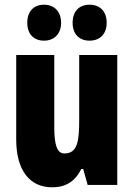

<svg xmlns="http://www.w3.org/2000/svg" viewBox="-20 -787 569 817"><path d="M96 -690C96 -642 124 -614 167 -614C212 -614 240 -644 240 -690C240 -737 212 -767 167 -767C124 -767 96 -739 96 -690ZM289 -690C289 -643 316 -614 361 -614C407 -614 434 -644 434 -690C434 -737 407 -767 361 -767C317 -767 289 -739 289 -690ZM479 -553H317V-280C317 -191 312 -134 254 -134C222 -134 211 -172 211 -246V-553H49V-193C49 -64 105 10 202 10C261 10 300 -16 326 -68H334L353 0H479Z"/></svg>

Font: Noto Sans Thai ExtCond Blk
Style: Regular
Weight: 900
Width: 2
Designer: Monotype Design Team
Foundry: Monotype Imaging Inc.
Version: Version 2.002